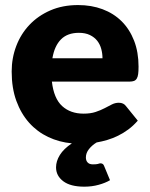

<svg xmlns="http://www.w3.org/2000/svg" viewBox="-20 -546 579 740"><path d="M375 -321.5Q375 -340 370.2 -357.5Q365.5 -375 354.8 -388.8Q344 -402.5 326.5 -411Q309 -419.5 284 -419.5Q240 -419.5 215 -394.2Q190 -369 182 -321.5ZM180 -231.5Q187.5 -166.5 219.5 -137.2Q251.5 -108 302 -108Q329 -108 348.5 -114.5Q368 -121 383.2 -129Q398.5 -137 411.2 -143.5Q424 -150 438 -150Q456.5 -150 466 -136.5L511 -81Q494 -61.5 474.8 -47.2Q455.5 -33 435.2 -23Q415 -13 394 -6.8Q373 -0.5 352.5 3Q335 13.5 323 28.5Q311 43.5 311 61Q311 73 317.8 80.2Q324.5 87.5 338 87.5Q345.5 87.5 350 87Q354.5 86.5 357.5 85.8Q360.5 85 362.5 84.2Q364.5 83.5 367 83.5Q377.5 83.5 381 93L404 148.5Q386.5 159 360.5 166.2Q334.5 173.5 305 173.5Q251.5 173.5 223.8 152.5Q196 131.5 196 99Q196 75 210.8 51.2Q225.5 27.5 257 6.5Q208 2 165.8 -18Q123.5 -38 92.2 -73Q61 -108 43 -157.2Q25 -206.5 25 -270.5Q25 -322.5 42.8 -369Q60.5 -415.5 93.8 -450.5Q127 -485.5 174.2 -506Q221.5 -526.5 281 -526.5Q332.5 -526.5 375.2 -510.5Q418 -494.5 448.8 -464Q479.5 -433.5 496.8 -389.2Q514 -345 514 -289Q514 -271.5 512.5 -260.5Q511 -249.5 507 -243Q503 -236.5 496.2 -234Q489.5 -231.5 479 -231.5Z"/></svg>

Font: Lato 2
Style: Regular
Weight: 900
Designer: Lukasz Dziedzic with Adam Twardoch and Botio Nikoltchev
Foundry: tyPoland Lukasz Dziedzic
Version: Version 2.015; 2015-08-06; http://www.latofonts.com/